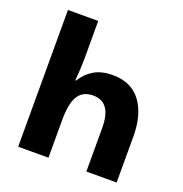

<svg xmlns="http://www.w3.org/2000/svg" viewBox="-128 -828 900 942"><g transform="rotate(20 321.5 -357.0)"><path d="M68 0H226V-194Q226 -285 251 -323.5Q276 -362 329 -362Q424 -362 424 -228V0H582V-241Q582 -355 532 -422Q482 -489 385 -489Q326 -489 287 -465.5Q248 -442 224 -402H220Q226 -465 226 -518V-714H68Z"/></g></svg>

Font: Noto Sans Georgian Condensed Extra
Style: Regular
Weight: 800
Width: 3
Designer: Monotype Design Team
Foundry: Monotype Imaging Inc.
Version: Version 1.901